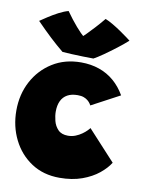

<svg xmlns="http://www.w3.org/2000/svg" viewBox="-87 -838 687 906"><g transform="rotate(10 256.5 -385.0)"><path d="M496.5 -107.5Q479.5 -80 447.5 -54Q415.5 -28 368.8 -11Q322 6 261 6Q183.5 6 126.2 -31.8Q69 -69.5 37.5 -132.8Q6 -196 6 -271.5Q6 -349 39.2 -411.5Q72.5 -474 131.5 -511Q190.5 -548 268.5 -548Q315.5 -548 355.2 -534.2Q395 -520.5 426.5 -493.5Q458 -466.5 480.5 -427.5L345.5 -355.5Q344 -358.5 340 -364.5Q336 -370.5 328.2 -377.2Q320.5 -384 308.5 -388.5Q296.5 -393 279 -393Q249.5 -393 229.8 -382Q210 -371 200 -350Q190 -329 190 -299Q190 -279 196 -255Q202 -231 218.5 -213.8Q235 -196.5 266 -196.5Q285 -196.5 302 -203.2Q319 -210 332.2 -219.5Q345.5 -229 354 -237.8Q362.5 -246.5 365 -250.5ZM346 -770Q361.5 -764 382 -752Q402.5 -740 422.2 -726.5Q442 -713 456.5 -702.2Q471 -691.5 474.5 -688.5Q455.5 -671 425 -647.5Q394.5 -624 365.8 -604Q337 -584 321.5 -576Q301 -576 272.2 -576.8Q243.5 -577.5 216.5 -578.8Q189.5 -580 172.5 -581.5Q140 -608 107.8 -638.2Q75.5 -668.5 38.5 -706.5Q51.5 -715.5 73.8 -730Q96 -744.5 121.2 -757.8Q146.5 -771 167.5 -776.5Q180.5 -758 193.8 -741Q207 -724 219.5 -709.5Q232 -695 242.5 -684.5Q253 -674 259.5 -668.5H251Q255.5 -671.5 270.2 -686.2Q285 -701 305.2 -723Q325.5 -745 346 -770Z"/></g></svg>

Font: Grandstander Thin Black
Style: Regular
Weight: 900
Version: Version 1.200